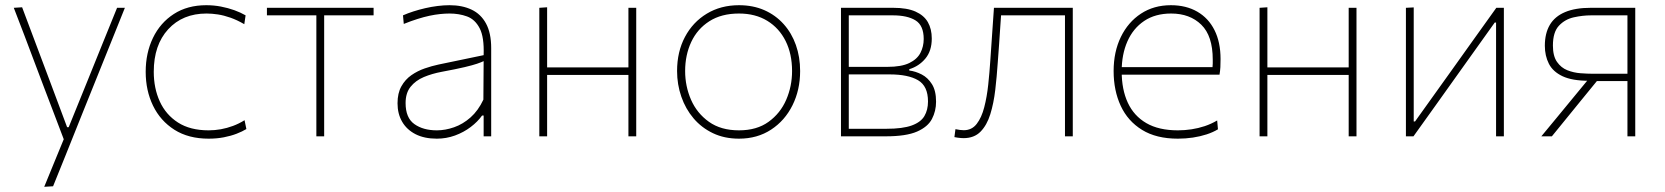

<svg xmlns="http://www.w3.org/2000/svg" viewBox="-20 -524 6400 738"><path d="M150 194Q169.5 146.5 189 98.8Q208.5 51 228 4V19Q208.5 -32 188.8 -84.2Q169 -136.5 150 -186L116 -276Q96 -329.5 74.8 -385.2Q53.5 -441 33 -494L65 -496Q92 -424 118 -355Q144 -286 171 -214L238 -35H244L317 -215Q345.5 -285.5 373.5 -354.8Q401.5 -424 430 -494H460Q444 -454 429 -416.8Q414 -379.5 396 -334.8Q378 -290 353 -228L297 -89Q259 6 232.5 72Q206 138 184 192Z M782 9Q704.5 9 650.5 -25.2Q596.5 -59.5 568.2 -117.8Q540 -176 540 -248Q540 -320.5 568 -378.5Q596 -436.5 648.2 -470.2Q700.5 -504 773 -504Q801.5 -504 829 -498.8Q856.5 -493.5 880.8 -484.8Q905 -476 924 -465L919 -431Q891.5 -447 866 -456Q840.5 -465 817.5 -468.5Q794.5 -472 774 -472Q682 -472 626.5 -411.5Q571 -351 571 -248Q571 -185 594.2 -134Q617.5 -83 664.2 -53Q711 -23 782 -23Q805.5 -23 829 -27.2Q852.5 -31.5 875.5 -40Q898.5 -48.5 920 -62L927 -28Q911.5 -18.5 889.5 -10Q867.5 -1.5 840.2 3.8Q813 9 782 9Z M1196 0Q1196 -56.5 1196 -108.5Q1196 -160.5 1196 -221V-271Q1196 -311.5 1196 -347Q1196 -382.5 1196 -417Q1196 -451.5 1196 -489L1208.5 -465H1191.5Q1147 -465 1099.5 -465Q1052 -465 1006 -465V-494H1416V-465Q1370 -465 1322.5 -465Q1275 -465 1230.5 -465H1213.5L1226 -489Q1226 -451.5 1226 -417Q1226 -382.5 1226 -347Q1226 -311.5 1226 -271V-221Q1226 -160.5 1226 -108.5Q1226 -56.5 1226 0Z M1659 9Q1611 9 1577.2 -8.2Q1543.5 -25.5 1525.8 -56Q1508 -86.5 1508 -127Q1508 -166 1522.8 -192.2Q1537.5 -218.5 1561.2 -235Q1585 -251.5 1612.5 -261Q1640 -270.5 1666 -276L1839 -312Q1841.5 -381 1823.8 -415.2Q1806 -449.5 1775.2 -460.8Q1744.5 -472 1708 -472Q1691 -472 1671.8 -470Q1652.5 -468 1631.2 -463.5Q1610 -459 1585.2 -451.2Q1560.5 -443.5 1532 -432L1529 -465Q1547 -473 1568.8 -480Q1590.5 -487 1614.2 -492.5Q1638 -498 1662 -501Q1686 -504 1708 -504Q1756.5 -504 1792.5 -487Q1828.5 -470 1848.2 -433.5Q1868 -397 1868 -339Q1868 -316.5 1868 -281Q1868 -245.5 1868 -211V-137Q1868 -107 1868 -73.5Q1868 -40 1868 0H1839V-80H1833Q1816 -56 1789.2 -35.8Q1762.5 -15.5 1729 -3.2Q1695.5 9 1659 9ZM1659 -23Q1691.5 -23 1725.2 -34.8Q1759 -46.5 1788.5 -72.5Q1818 -98.5 1838 -141L1839 -289Q1829.5 -284.5 1813.5 -279Q1797.5 -273.5 1766 -266Q1734.5 -258.5 1678 -248Q1640.5 -241 1609 -227.8Q1577.5 -214.5 1558.2 -190.5Q1539 -166.5 1539 -128Q1539 -71 1572.8 -47Q1606.5 -23 1659 -23Z M2053 0Q2053 -56.5 2053 -108.5Q2053 -160.5 2053 -221V-271Q2053 -311.5 2053 -348.2Q2053 -385 2053 -420.8Q2053 -456.5 2053 -494L2083 -496Q2083 -458.5 2083 -422.2Q2083 -386 2083 -349Q2083 -312 2083 -271V-221Q2083 -160.5 2083 -108.5Q2083 -56.5 2083 0ZM2070 -236V-265H2413.5V-236ZM2395.5 0Q2395.5 -56.5 2395.5 -108.5Q2395.5 -160.5 2395.5 -221V-271Q2395.5 -311.5 2395.5 -348.2Q2395.5 -385 2395.5 -420.8Q2395.5 -456.5 2395.5 -494H2425.5Q2425.5 -456.5 2425.5 -420.8Q2425.5 -385 2425.5 -348.2Q2425.5 -311.5 2425.5 -271V-221Q2425.5 -160.5 2425.5 -108.5Q2425.5 -56.5 2425.5 0Z M2820.5 9Q2764.5 9 2720.5 -12Q2676.5 -33 2645.8 -69.2Q2615 -105.5 2598.8 -152.5Q2582.5 -199.5 2582.5 -251Q2582.5 -325 2612.8 -382Q2643 -439 2696.8 -471.5Q2750.5 -504 2820.5 -504Q2874.5 -504 2917.8 -485Q2961 -466 2992 -431.5Q3023 -397 3039.2 -351Q3055.5 -305 3055.5 -251Q3055.5 -178.5 3026.2 -119.5Q2997 -60.5 2944 -25.8Q2891 9 2820.5 9ZM2820.5 -23Q2889 -23 2934.2 -55.8Q2979.5 -88.5 3002 -140.5Q3024.5 -192.5 3024.5 -251Q3024.5 -316.5 2999.8 -366.2Q2975 -416 2929.2 -444Q2883.5 -472 2820.5 -472Q2753 -472 2706.8 -442.5Q2660.5 -413 2637 -362.8Q2613.5 -312.5 2613.5 -251Q2613.5 -192.5 2636.2 -140.5Q2659 -88.5 2705 -55.8Q2751 -23 2820.5 -23Z M3212.5 0Q3212.5 -56.5 3212.5 -108.5Q3212.5 -160.5 3212.5 -221V-271Q3212.5 -311.5 3212.5 -348.2Q3212.5 -385 3212.5 -420.8Q3212.5 -456.5 3212.5 -494Q3251 -494 3307.5 -494Q3364 -494 3413.5 -494Q3466.5 -494 3499 -479.5Q3531.5 -465 3546.5 -438.8Q3561.5 -412.5 3561.5 -376Q3561.5 -328.5 3537 -299Q3512.5 -269.5 3475 -258V-253Q3499 -250 3522.8 -237.8Q3546.5 -225.5 3562.2 -200.5Q3578 -175.5 3578 -133Q3578 -97 3562.2 -66.8Q3546.5 -36.5 3504.8 -18.2Q3463 0 3385 0Q3335 0 3289.2 0Q3243.5 0 3212.5 0ZM3242.5 -29H3387Q3450 -29 3484.8 -41.8Q3519.5 -54.5 3533.2 -78Q3547 -101.5 3547 -134Q3547 -193 3509 -215.5Q3471 -238 3399.5 -238H3235.5V-267H3391Q3445 -267 3475.2 -281.8Q3505.5 -296.5 3518 -321Q3530.5 -345.5 3530.5 -374Q3530.5 -426 3499.2 -445.5Q3468 -465 3411.5 -465H3242.5Q3242.5 -416.5 3242.5 -371.2Q3242.5 -326 3242.5 -273V-223Q3242.5 -170 3242.5 -124Q3242.5 -78 3242.5 -29Z M3683.5 7Q3679 7 3673.2 6.5Q3667.5 6 3661.2 5.2Q3655 4.5 3648.5 3L3652.5 -27.5Q3661 -25.5 3670.2 -24.5Q3679.5 -23.5 3684.5 -23.5Q3715.5 -23.5 3734.2 -47.8Q3753 -72 3763.2 -111.8Q3773.5 -151.5 3778.5 -198.5Q3783.5 -245.5 3786.5 -291Q3790 -341.5 3793.5 -392.8Q3797 -444 3800.5 -494H4103.5Q4103.5 -456.5 4103.5 -420.8Q4103.5 -385 4103.5 -348.2Q4103.5 -311.5 4103.5 -271V-221Q4103.5 -160.5 4103.5 -108.5Q4103.5 -56.5 4103.5 0H4073.5Q4073.5 -56.5 4073.5 -108.5Q4073.5 -160.5 4073.5 -221V-271Q4073.5 -311.5 4073.5 -347Q4073.5 -382.5 4073.5 -417Q4073.5 -451.5 4073.5 -489L4091.5 -465H3809L3829.5 -489Q3827 -455 3824.8 -421Q3822.5 -387 3820.2 -352.8Q3818 -318.5 3815 -282Q3811.5 -229.5 3805.5 -178.2Q3799.5 -127 3786.5 -85Q3773.5 -43 3749 -18Q3724.5 7 3683.5 7Z M4507.5 9Q4424.5 9 4369.8 -24.8Q4315 -58.5 4287.8 -117.2Q4260.5 -176 4260.5 -251Q4260.5 -324.5 4288.2 -381.8Q4316 -439 4365.5 -471.5Q4415 -504 4480.5 -504Q4539 -504 4582 -479.2Q4625 -454.5 4648.2 -408.2Q4671.5 -362 4671.5 -297Q4671.5 -280 4670.8 -265.8Q4670 -251.5 4667.5 -237L4640.5 -264Q4641.5 -272.5 4641.5 -280Q4641.5 -287.5 4641.5 -295Q4641.5 -386 4597.5 -429Q4553.5 -472 4481.5 -472Q4420.5 -472 4378 -443.5Q4335.5 -415 4313.5 -365Q4291.5 -315 4291.5 -251V-249Q4291.5 -180 4315 -129.2Q4338.5 -78.5 4386.2 -50.8Q4434 -23 4507.5 -23Q4534 -23 4560 -27Q4586 -31 4610.8 -39.2Q4635.5 -47.5 4658.5 -61L4661.5 -27Q4642.5 -15.5 4618 -7.5Q4593.5 0.5 4565.2 4.8Q4537 9 4507.5 9ZM4276.5 -237V-266H4645.5L4667.5 -263V-237Z M4821.5 0Q4821.5 -56.5 4821.5 -108.5Q4821.5 -160.5 4821.5 -221V-271Q4821.5 -311.5 4821.5 -348.2Q4821.5 -385 4821.5 -420.8Q4821.5 -456.5 4821.5 -494L4851.5 -496Q4851.5 -458.5 4851.5 -422.2Q4851.5 -386 4851.5 -349Q4851.5 -312 4851.5 -271V-221Q4851.5 -160.5 4851.5 -108.5Q4851.5 -56.5 4851.5 0ZM4838.5 -236V-265H5182V-236ZM5164 0Q5164 -56.5 5164 -108.5Q5164 -160.5 5164 -221V-271Q5164 -311.5 5164 -348.2Q5164 -385 5164 -420.8Q5164 -456.5 5164 -494H5194Q5194 -456.5 5194 -420.8Q5194 -385 5194 -348.2Q5194 -311.5 5194 -271V-221Q5194 -160.5 5194 -108.5Q5194 -56.5 5194 0Z M5384 0Q5384 -56.5 5384 -108.5Q5384 -160.5 5384 -221V-271Q5384 -311.5 5384 -348.2Q5384 -385 5384 -420.8Q5384 -456.5 5384 -494L5414 -495.5Q5414 -458 5414 -422Q5414 -386 5414 -349Q5414 -312 5414 -271V-57H5419L5556 -248.5Q5599.5 -309.5 5643.8 -371.5Q5688 -433.5 5731.5 -494H5760.5Q5760.5 -456.5 5760.5 -420.8Q5760.5 -385 5760.5 -348.2Q5760.5 -311.5 5760.5 -271V-221Q5760.5 -160.5 5760.5 -108.5Q5760.5 -56.5 5760.5 0H5730.5Q5730.5 -56.5 5730.5 -108.5Q5730.5 -160.5 5730.5 -221V-437.5H5725.5L5589.5 -247Q5545.5 -185 5501.2 -123.2Q5457 -61.5 5413 0Z M5904.5 0Q5933.5 -35 5962.8 -70.5Q5992 -106 6020 -140L6099.5 -236.5L6087.5 -213.5Q6023 -213.5 5986 -231Q5949 -248.5 5933.5 -279Q5918 -309.5 5918 -348Q5918 -396 5937.2 -428.5Q5956.5 -461 5995.8 -477.5Q6035 -494 6094.5 -494Q6124 -494 6156.5 -494Q6189 -494 6218 -494Q6247 -494 6265.5 -494Q6265.5 -456.5 6265.5 -420.8Q6265.5 -385 6265.5 -348.2Q6265.5 -311.5 6265.5 -271V-221Q6265.5 -160.5 6265.5 -108.5Q6265.5 -56.5 6265.5 0H6235.5Q6235.5 -36 6235.5 -69.5Q6235.5 -103 6235.5 -137.8Q6235.5 -172.5 6235.5 -211V-271Q6235.5 -324 6235.5 -370.5Q6235.5 -417 6235.5 -465H6096Q6063.5 -465 6029.5 -457.5Q5995.5 -450 5972.2 -425.2Q5949 -400.5 5949 -349Q5949 -308.5 5964.8 -286Q5980.5 -263.5 6004.5 -254Q6028.5 -244.5 6055.2 -242.5Q6082 -240.5 6103.5 -240.5H6243.5V-212.5H6108L6132 -229.5L6058.5 -139.5Q6030.5 -105 6001.8 -69.8Q5973 -34.5 5945 0Z"/></svg>

Font: Commissioner Thin
Style: Regular
Weight: 100
Designer: Kostas Bartsokas
Foundry: Kostas Bartsokas
Version: Version 1.001;gftools[0.9.23]